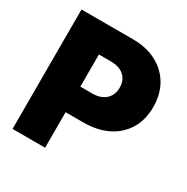

<svg xmlns="http://www.w3.org/2000/svg" viewBox="-165 -870 986 1013"><g transform="rotate(30 327.5 -364.0)"><path d="M45.4 0V-727.5H358.4Q440.4 -727.5 501.7 -695.8Q563 -664.1 596.9 -606.2Q630.9 -548.3 630.9 -470.2Q630.9 -392.6 596.2 -335.4Q561.5 -278.3 498.8 -247.3Q436 -216.3 352.5 -216.3H164.1V-372.1H316.9Q351.1 -372.1 375.5 -384.3Q399.9 -396.5 413.1 -418.5Q426.3 -440.4 426.3 -470.2Q426.3 -501.5 413.1 -523.2Q399.9 -544.9 375.5 -556.4Q351.1 -567.9 316.9 -567.9H243.7V0Z"/></g></svg>

Font: Inter 17pt Black
Style: Regular
Weight: 900
Version: Version 4.001;git-66647c0bb